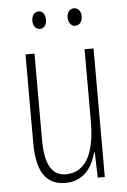

<svg xmlns="http://www.w3.org/2000/svg" viewBox="-52 -739 522 787"><g transform="rotate(-5 209.0 -345.0)"><path d="M108 -664C108 -643 119 -628 137 -628C153 -628 164 -642 164 -664C164 -686 153 -700 137 -700C119 -700 108 -684 108 -664ZM253 -665C253 -643 265 -628 282 -628C299 -628 311 -643 311 -665C311 -687 298 -700 282 -700C265 -700 253 -685 253 -665ZM348 -529H311V-233C311 -90 266 -25 190 -25C135 -25 105 -70 105 -174V-529H68V-165C68 -49 104 10 185 10C264 10 298 -47 313 -104H316L319 0H348Z"/></g></svg>

Font: Noto Sans Thai Looped ExtraCondensed ExtraLight
Style: Regular
Weight: 200
Width: 2
Designer: Sasikarn Vongin, Ben Mitchell
Foundry: The Fontpad Ltd
Version: Version 1.001